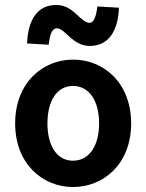

<svg xmlns="http://www.w3.org/2000/svg" viewBox="-20 -742 589 773"><path d="M41 -245C41 -82 152 11 274 11C397 11 508 -82 508 -245C508 -409 397 -502 274 -502C152 -502 41 -409 41 -245ZM274 -396C339 -396 379 -336 379 -245C379 -155 339 -95 274 -95C209 -95 171 -155 171 -245C171 -336 209 -396 274 -396ZM89 -567 176 -562C181 -605 190 -628 209 -628C223 -628 236 -616 252 -601C274 -581 301 -557 341 -557C416 -557 455 -615 459 -711L372 -716C367 -675 358 -650 340 -650C326 -650 312 -663 296 -677C273 -699 247 -722 207 -722C132 -722 93 -665 89 -567Z"/></svg>

Font: Source Sans Pro SemBd
Style: Regular
Weight: 700
Designer: Paul D. Hunt
Foundry: Adobe Systems Incorporated
Version: Version 2.020;PS 2.0;hotconv 1.0.86;makeotf.lib2.5.63406